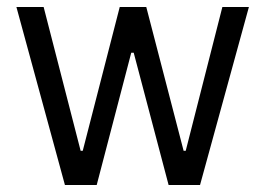

<svg xmlns="http://www.w3.org/2000/svg" viewBox="-20 -530 760 550"><path d="M463 0 363 -379H356L257 0H166L27 -510H105L211 -98H217L323 -510H399L506 -98H512L617 -510H693L553 0Z"/></svg>

Font: Assailand
Style: Regular
Weight: 400
Designer: Hector Gatti with collaboration of the Omnibus-Type team
Foundry: Omnibus-Type
Version: Version 0.072;October 19, 2019;FontCreator 12.0.0.2547 64-bi